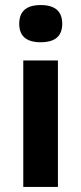

<svg xmlns="http://www.w3.org/2000/svg" viewBox="-20 -739 322 759"><path d="M141 -572Q56 -572 56 -645Q56 -719 141 -719Q226 -719 226 -645Q226 -572 141 -572ZM209 -500V0H72V-500Z"/></svg>

Font: Work Sans SemiBold
Style: Regular
Weight: 600
Designer: Wei Huang
Foundry: Wei Huang
Version: Version 2.010; ttfautohint (v1.8.3)